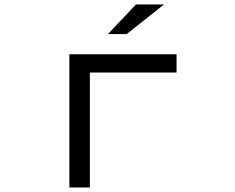

<svg xmlns="http://www.w3.org/2000/svg" viewBox="-20 -805 1040 850"><path d="M458 -654.3 582 -785.2H706.1L541 -654.3ZM287.1 24.9V-564.9H761.7V-483.9H377.9V24.9Z"/></svg>

Font: BIZ UDPGothic
Style: Regular
Weight: 400
Designer: TypeBank Co., Ltd.
Foundry: Morisawa Inc.
Version: Version 1.051